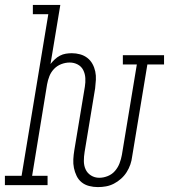

<svg xmlns="http://www.w3.org/2000/svg" viewBox="-57 -755 689 783"><path d="M342 8Q324 8 306.5 3.5Q289 -1 276 -11.5Q263 -22 255.5 -37.5Q248 -53 244.5 -70Q241 -87 242 -105.5Q243 -124 246 -142L289 -401Q292 -419 291 -436.5Q290 -454 282.5 -469Q275 -484 260 -492Q245 -500 227 -500Q210 -500 193 -493.5Q176 -487 163.5 -474Q151 -461 144.5 -444.5Q138 -428 135 -411L74 -38H137V0H-37V-38H31L140 -697H77V-735H189L149 -494Q157 -504 166.5 -513Q176 -522 187.5 -528Q199 -534 211.5 -536Q224 -538 236 -538Q253 -538 269.5 -533.5Q286 -529 299 -519Q312 -509 320 -494.5Q328 -480 331.5 -463.5Q335 -447 334 -429.5Q333 -412 331 -395L288 -135Q285 -117 285 -98.5Q285 -80 292 -64.5Q299 -49 314 -39.5Q329 -30 348 -30Q365 -30 382.5 -37Q400 -44 412 -58Q424 -72 430.5 -89Q437 -106 440 -123L501 -492H444V-530H612V-492H544L482 -117Q480 -100 474.5 -84Q469 -68 459.5 -53Q450 -38 436.5 -26Q423 -14 407.5 -6Q392 2 375.5 5Q359 8 342 8Z"/></svg>

Font: Iosevka Curly Slab XLtExObl
Style: Regular
Weight: 200
Width: 7
Italic angle: -9°
Monospace: yes
Designer: Belleve Invis
Foundry: Belleve Invis
Version: Version 11.0.0; ttfautohint (v1.8.3)